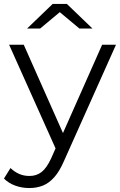

<svg xmlns="http://www.w3.org/2000/svg" viewBox="-45 -751 607 970"><path d="M103 199Q66 199 32.5 187Q-1 175 -25 151L8 98Q28 117 51.5 127.5Q75 138 104 138Q139 138 164.5 118.5Q190 99 213 50L247 -27L255 -38L471 -525H541L278 63Q256 114 229.5 144Q203 174 172 186.5Q141 199 103 199ZM243 15 1 -525H75L289 -43ZM92 -607 221 -731H293L422 -607H356L229 -713H285L158 -607Z"/></svg>

Font: Montserrat Thin
Style: Regular
Weight: 400
Version: Version 9.000